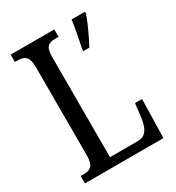

<svg xmlns="http://www.w3.org/2000/svg" viewBox="-172 -818 843 922"><g transform="rotate(-30 249.0 -357.0)"><path d="M28 0H463L468 -214H429L420 -139C413 -84 395 -49 349 -49H195V-606C195 -662 215 -673 253 -673H270V-714H28V-673H44C78 -673 103 -662 103 -603V-110C103 -52 78 -41 47 -41H28ZM339 -567V-554H372C395 -596 426 -662 440 -704V-714H366C359 -665 349 -612 339 -567Z"/></g></svg>

Font: Noto Serif Tamil ExtraCondensed
Style: Italic
Weight: 400
Width: 2
Italic angle: -12°
Designer: Indian Type Foundry, Tom Grace, and the Monotype Design Team
Foundry: Monotype Imaging Inc.
Version: Version 2.003